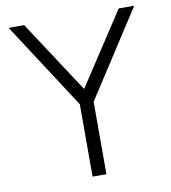

<svg xmlns="http://www.w3.org/2000/svg" viewBox="-83 -817 790 888"><g transform="rotate(-10 312.0 -372.5)"><path d="M280 0H345V-340L607 -745H534L312 -406L90 -745H17L280 -340Z"/></g></svg>

Font: Mluvka Light
Style: Regular
Weight: 300
Designer: Modified by Jiří Krblich, Original typeface by Gumpita Rahayu
Foundry: Gumpita Rahayu & Jiří Krblich
Version: Version 2.000;Glyphs 3.1.1 (3134)